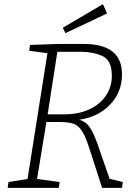

<svg xmlns="http://www.w3.org/2000/svg" viewBox="-20 -907 672 927"><path d="M509 -44 573 -28 569 0H473L409 -198Q391 -253 373.5 -278Q356 -303 332 -310.5Q308 -318 264 -318H204L159 -43L268 -28L264 0H17L21 -28L113 -43L209 -650L121 -662L125 -690L265 -695H381Q476 -695 522.5 -658.5Q569 -622 569 -548Q569 -462 511.5 -402Q454 -342 363 -329Q396 -319 415 -290Q434 -261 452 -208ZM210 -355H290Q359 -355 411 -379Q463 -403 491.5 -445.5Q520 -488 520 -541Q520 -616 474.5 -636.5Q429 -657 371 -657H257ZM497 -842 296 -747 283 -773 477 -887Z"/></svg>

Font: Bitter Pro Light
Style: Italic
Weight: 300
Italic angle: -9°
Designer: Sol Matas, and Bitter project Authors
Foundry: Sol Matas
Version: Version 1.010